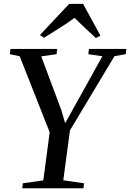

<svg xmlns="http://www.w3.org/2000/svg" viewBox="-20 -1004 694 1024"><path d="M98.5 0 102 -26.5 211 -42 245 -298.5 85 -704 32 -715 36 -743H285L281.5 -715L200 -703.5L307.5 -415.5L327.5 -347L363.5 -411.5L526 -704L451 -715L454.5 -743H654L650.5 -715L590.5 -704.5L353 -308.5L317.5 -42.5L428 -26.5L425 0ZM193 -817 349 -983.5H423L515.5 -814L491.5 -801Q463 -827.5 434.2 -854.2Q405.5 -881 378 -909Q341 -882 300 -856Q259 -830 214.5 -802.5Z"/></svg>

Font: Merriweather 96pt
Style: Italic
Weight: 400
Italic angle: -7.8°
Version: Version 2.101